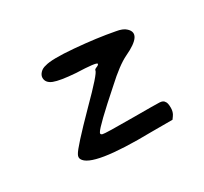

<svg xmlns="http://www.w3.org/2000/svg" viewBox="-70 -455 477 450"><g transform="rotate(-30 168.0 -230.0)"><path d="M90.8 -357.4Q109.4 -363.3 168 -358.4Q226.6 -353.5 272.5 -344.7Q291 -341.8 298.8 -334Q324.2 -310.5 265.6 -283.2Q241.2 -271.5 204.1 -237.3Q128.9 -170.9 122.1 -158.2Q119.1 -153.3 125 -151.4Q130.9 -149.4 209 -149.4Q267.6 -149.4 277.8 -148.9Q288.1 -148.4 291 -142.6Q294.9 -138.7 294.9 -125Q294.9 -113.3 289.1 -105.5L284.2 -98.6H227.5Q66.4 -95.7 50.8 -127Q47.9 -132.8 51.8 -139.6Q58.6 -153.3 127 -222.7Q185.5 -281.2 185.5 -289.1Q185.5 -292 191.9 -294.4Q198.2 -296.9 198.2 -299.8Q198.2 -304.7 142.6 -306.6Q101.6 -309.6 85.4 -315.9Q69.3 -322.3 69.3 -335.9Q69.3 -342.8 75.2 -349.1Q81.1 -355.5 90.8 -357.4Z"/></g></svg>

Font: JasonHandwriting3
Style: Regular
Weight: 400
Version: Version 1.24.9